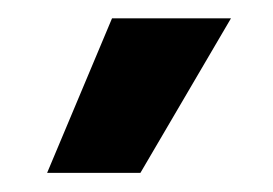

<svg xmlns="http://www.w3.org/2000/svg" viewBox="-20 -752 292 205"><path d="M129.9 -567.4H30.3L99.6 -732.4H226.6Z"/></svg>

Font: Kumbh Sans
Style: Bold
Weight: 700
Version: Version 1.005